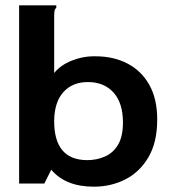

<svg xmlns="http://www.w3.org/2000/svg" viewBox="-20 -691 640 723"><path d="M333 12Q227 12 173 -52L147 0H52V-671H192V-662Q186 -656 185 -648.5Q184 -641 184 -625V-416Q208 -446 251 -463Q294 -480 340 -479Q407 -479 459.5 -452Q512 -425 542 -372Q572 -319 572 -241Q572 -155 539 -99Q506 -43 452 -15.5Q398 12 333 12ZM309 -88Q344 -88 375 -101.5Q406 -115 424.5 -146Q443 -177 443 -230Q443 -303 407.5 -342.5Q372 -382 311 -382Q253 -382 219 -344.5Q185 -307 184 -237Q183 -88 309 -88Z"/></svg>

Font: Inconsolata Expanded ExtraBold
Style: Regular
Weight: 800
Width: 7
Monospace: yes
Designer: Raph Levien, Cyreal, Brenton Simpson
Foundry: Raph Levien, Cyreal, Google
Version: Version 3.001; ttfautohint (v1.8.2.53-6de2)